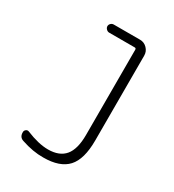

<svg xmlns="http://www.w3.org/2000/svg" viewBox="-179 -833 858 945"><g transform="rotate(30 250.0 -360.0)"><path d="M88.9 -11.7Q63.5 -19.5 64.5 -48.8Q64.5 -57.6 72.3 -63.5Q80.1 -69.3 88.9 -65.4Q160.2 -36.1 213.9 -36.1Q278.3 -36.1 309.6 -73.7Q340.8 -111.3 340.8 -191.4V-675.8Q340.8 -684.6 333 -684.6H187.5Q178.7 -684.6 171.4 -691.9Q164.1 -699.2 164.1 -708Q164.1 -716.8 170.9 -723.6Q177.7 -730.5 187.5 -730.5H336.9Q360.4 -730.5 377 -713.4Q393.6 -696.3 393.6 -672.9V-190.4Q393.6 -84 350.6 -37.1Q307.6 9.8 213.9 9.8Q155.3 10.7 88.9 -11.7Z"/></g></svg>

Font: Rounded-X Mgen+ 1m light
Style: Regular
Weight: 200
Designer: [Source Han Sans]
Ryoko NISHIZUKA  (kana & ideographs); Paul D. Hunt (Latin, Greek & Cyrillic); Wenlong ZHANG  (bopomofo
Version: Version 1.059.20150602